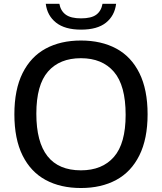

<svg xmlns="http://www.w3.org/2000/svg" viewBox="-20 -958 833 988"><path d="M54 -370Q54 -497 96.2 -581.8Q138.5 -666.5 215.2 -708Q292 -749.5 396.5 -749.5Q501.5 -749.5 578.5 -708Q655.5 -666.5 697.5 -581.5Q739.5 -496.5 739.5 -370Q739.5 -243.5 697.2 -158.5Q655 -73.5 578 -32Q501 9.5 396.5 9.5Q291.5 9.5 214.8 -32Q138 -73.5 96 -158.2Q54 -243 54 -370ZM626.5 -367Q626.5 -518.5 566.2 -588.5Q506 -658.5 396.5 -658.5Q287 -658.5 227 -589.8Q167 -521 167 -373Q167 -81.5 396.5 -81.5Q506 -81.5 566.2 -150.5Q626.5 -219.5 626.5 -367ZM215.5 -938.5H285.5Q292 -902 318.2 -882.8Q344.5 -863.5 397 -863.5Q450 -863.5 475.5 -882.5Q501 -901.5 507.5 -938.5H577.5Q570 -877 525.2 -841.2Q480.5 -805.5 397 -805.5Q314 -805.5 268.5 -841.5Q223 -877.5 215.5 -938.5Z"/></svg>

Font: Encode Sans Semi Expanded Medium
Style: Regular
Weight: 500
Width: 6
Designer: Multiple Designers
Foundry: Impallari Type
Version: Version 2.000